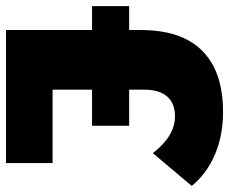

<svg xmlns="http://www.w3.org/2000/svg" viewBox="-101 -659 754 632"><g transform="rotate(-90 276.0 -343.0)"><path d="M223.1 14.2Q146.5 14.2 83.5 -12.5Q20.5 -39.1 -20 -88.9L87.9 -216.8Q144.5 -144 209 -144Q252 -144 274.4 -169.9Q296.9 -195.8 296.9 -246.1V-294.9H178.2V-417H296.9V-546.9H55.2V-700.2H493.2V-417H571.8V-294.9H493.2V-257.8Q493.2 -122.1 424.6 -54Q356 14.2 223.1 14.2Z"/></g></svg>

Font: Montserrat ExtraBold
Style: Regular
Weight: 800
Designer: Julieta Ulanovsky
Foundry: Julieta Ulanovsky
Version: Version 9.000